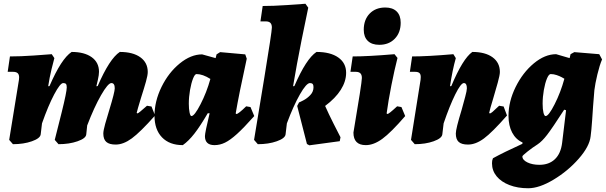

<svg xmlns="http://www.w3.org/2000/svg" viewBox="-20 -762 3231 1024"><path d="M764 -198 788 -194 807 -146Q728 -57 683 -24Q638 9 597 9Q563 9 547 -5Q531 -19 531 -50Q531 -65 541 -101.5Q551 -138 563 -176Q592 -271 592 -291Q592 -319 574 -319Q556 -319 519 -254.5Q482 -190 445 -93L440 -45Q438 -24 393.5 -8.5Q349 7 292 7L272 -16Q282 -54 309 -163Q336 -272 336 -296Q336 -309 332 -314Q328 -319 317 -319Q301 -319 269 -258.5Q237 -198 204 -104L197 -45Q194 -24 150 -8.5Q106 7 49 7L29 -16L81 -336Q82 -341 82 -349Q82 -365 74 -372Q66 -379 49 -379H21L33 -461Q89 -461 161.5 -466Q234 -471 256 -473L270 -452Q266 -439 255 -393.5Q244 -348 237 -302L244 -303Q307 -449 362 -485Q430 -485 469 -457Q508 -429 508 -379Q508 -363 502 -336.5Q496 -310 494 -302L501 -303Q564 -449 619 -485Q689 -485 728.5 -456.5Q768 -428 768 -378Q768 -361 758.5 -327Q749 -293 732 -240Q711 -171 709 -160L712 -157Q716 -157 728 -167Q740 -177 764 -198Z M1293 -195 1316 -191 1336 -143Q1280 -80 1244 -47.5Q1208 -15 1180.5 -1.5Q1153 12 1124 12Q1073 12 1073 -36Q1073 -54 1098 -158H1088Q1047 -88 1016.5 -49Q986 -10 955 12Q884 12 844 -29.5Q804 -71 804 -145Q804 -222 841.5 -298.5Q879 -375 938.5 -423.5Q998 -472 1058 -472L1130 -452L1135 -472L1154 -484L1288 -472L1296 -449Q1254 -258 1237 -157L1241 -154Q1251 -154 1293 -195ZM1102 -341Q1061 -367 1028 -367Q1019 -367 1009.5 -343Q1000 -319 993.5 -282Q987 -245 987 -209Q987 -181 991 -162Q995 -143 1001 -143Q1017 -143 1049.5 -206Q1082 -269 1102 -341Z M1575 -216Q1575 -215 1596.5 -226Q1618 -237 1635 -255Q1652 -273 1652 -297Q1652 -309 1647.5 -314Q1643 -319 1633 -319Q1614 -319 1579.5 -258.5Q1545 -198 1510 -104L1503 -45Q1500 -24 1456 -8.5Q1412 7 1355 7L1335 -16Q1350 -105 1390 -349.5Q1430 -594 1430 -615Q1430 -632 1422 -640Q1414 -648 1397 -648H1369L1381 -730Q1437 -730 1511.5 -735Q1586 -740 1609 -742L1624 -721Q1615 -681 1588.5 -548.5Q1562 -416 1543 -302L1550 -303Q1613 -449 1668 -485Q1742 -485 1784 -455.5Q1826 -426 1826 -374Q1826 -328 1797.5 -283Q1769 -238 1714 -197Q1732 -156 1759.5 -101.5Q1787 -47 1796 -30L1792 -9L1630 13L1617 6L1565 -197Z M2098 -195 2121 -191 2141 -143Q2065 -55 2019 -21.5Q1973 12 1931 12Q1865 12 1865 -55Q1910 -321 1910 -346Q1910 -363 1902 -371Q1894 -379 1877 -379H1849L1861 -461Q1942 -461 2084 -473L2100 -453Q2084 -391 2067.5 -307.5Q2051 -224 2042 -157L2046 -154Q2050 -154 2061.5 -163Q2073 -172 2098 -195ZM1920 -603Q1920 -657 1951.5 -689.5Q1983 -722 2035 -722Q2074 -722 2095.5 -701Q2117 -680 2117 -641Q2117 -588 2085.5 -555.5Q2054 -523 2003 -523Q1963 -523 1941.5 -544Q1920 -565 1920 -603Z M2684 -146Q2605 -56 2561 -23.5Q2517 9 2476 9Q2442 9 2426.5 -5Q2411 -19 2411 -50Q2411 -75 2442 -176Q2452 -212 2461 -245.5Q2470 -279 2470 -291Q2470 -319 2454 -319Q2438 -319 2408 -258.5Q2378 -198 2346 -104L2339 -45Q2336 -24 2292.5 -8.5Q2249 7 2192 7L2172 -16L2223 -336Q2224 -342 2224 -351Q2224 -366 2217 -372.5Q2210 -379 2193 -379H2166L2178 -461Q2259 -461 2398 -473L2411 -452Q2393 -389 2380 -302L2387 -303Q2448 -449 2499 -485Q2568 -485 2607 -456.5Q2646 -428 2646 -378Q2646 -362 2634.5 -320.5Q2623 -279 2611 -239Q2592 -177 2589 -160L2592 -157Q2597 -157 2607 -165.5Q2617 -174 2642 -198L2666 -194Z M2604 109Q2604 100 2605 95L2609 82Q2665 51 2766 5L2767 -2Q2731 -18 2711.5 -55Q2692 -92 2692 -144Q2692 -221 2730 -298Q2768 -375 2827 -424Q2886 -473 2946 -473L3018 -452L3023 -473L3043 -484L3176 -473L3191 -445Q3178 -415 3166 -365Q3154 -315 3150 -281Q3149 -275 3143 -194Q3142 -176 3138 -120Q3134 -64 3130 -35Q3124 19 3066.5 84.5Q3009 150 2932.5 196Q2856 242 2797 242Q2741 242 2697 225Q2653 208 2628.5 178Q2604 148 2604 109ZM2990 -342Q2987 -344 2976 -350Q2965 -356 2949 -361.5Q2933 -367 2917 -367Q2907 -367 2897 -343Q2887 -319 2880.5 -282Q2874 -245 2874 -209Q2874 -179 2878.5 -161Q2883 -143 2890 -143Q2906 -143 2938 -206Q2970 -269 2990 -342ZM2978 0 2999 -174 2989 -177Q2925 -78 2898 -43Q2871 -8 2847 8Q2820 25 2793 46.5Q2766 68 2766 72Q2766 91 2792.5 104Q2819 117 2857 117Q2908 117 2939.5 87Q2971 57 2978 0Z"/></svg>

Font: Alegreya Black
Style: Italic
Weight: 900
Italic angle: -7°
Designer: Juan Pablo del Peral
Foundry: Huerta Tipografica
Version: Version 2.007; ttfautohint (v1.6)